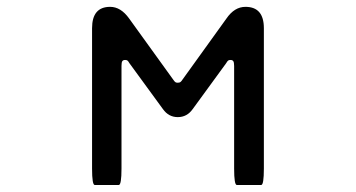

<svg xmlns="http://www.w3.org/2000/svg" viewBox="-20 -519 1040 561"><path d="M486.3 -286.1Q490.2 -280.3 492.7 -278.8Q495.1 -277.3 499 -277.3Q504.9 -277.3 507.3 -279.3Q509.8 -281.2 513.7 -287.1L641.6 -464.8Q665 -499 697.3 -499Q751 -499 751 -436.5V-26.4Q751 21.5 743.2 21.5Q743.2 21.5 671.9 21.5Q664.1 21.5 664.1 -26.4V-326.2Q664.1 -336.9 661.6 -340.3Q659.2 -343.8 653.3 -343.8Q649.4 -343.8 647 -342.3Q644.5 -340.8 640.6 -334L543 -200.2Q526.4 -176.8 499.5 -176.8Q472.7 -176.8 456.1 -200.2L358.4 -334Q354.5 -340.8 352.1 -342.3Q349.6 -343.8 345.7 -343.8Q339.8 -343.8 337.4 -340.3Q335 -336.9 335 -326.2V-26.4Q335 21.5 327.1 21.5H256.8Q249 21.5 249 -26.4V-436.5Q249 -499 301.8 -499Q333 -499 357.4 -464.8L486.3 -286.1Z"/></svg>

Font: YuPearl-Regular
Style: Regular
Weight: 400
Designer: Max Yao
Foundry: Max-Everyday
Version: Version 1.011; ttfautohint (v1.8.3)